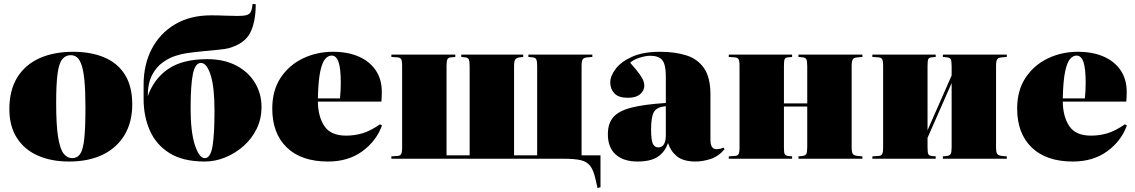

<svg xmlns="http://www.w3.org/2000/svg" viewBox="-20 -797 5700 964"><path d="M327 14Q237 14 169.5 -16Q102 -46 64.5 -105Q27 -164 27 -249Q27 -344 66.5 -408Q106 -472 178 -504.5Q250 -537 347 -537Q436 -537 503 -509Q570 -481 607 -422.5Q644 -364 644 -273Q644 -184 605.5 -119.5Q567 -55 496 -20.5Q425 14 327 14ZM342 -3Q368 -3 382.5 -24Q397 -45 403 -100Q409 -155 409 -256Q409 -340 404 -392Q399 -444 389 -472Q379 -500 365.5 -510Q352 -520 335 -520Q309 -520 292.5 -499.5Q276 -479 269 -427Q262 -375 262 -280Q262 -167 272 -107Q282 -47 300 -25Q318 -3 342 -3Z M1008 14Q899 14 831.5 -28Q764 -70 732.5 -141.5Q701 -213 701 -300V-371Q701 -473 742 -551.5Q783 -630 859 -675Q935 -720 1040 -720Q1075 -720 1108 -718.5Q1141 -717 1172 -717Q1203 -717 1217 -721Q1231 -725 1237 -734Q1242 -742 1244.5 -753Q1247 -764 1248 -777L1264 -776Q1264 -688 1236.5 -633Q1209 -578 1128 -555Q1114 -551 1079.5 -547.5Q1045 -544 1001.5 -540Q958 -536 917 -530Q895 -527 862.5 -517Q830 -507 797.5 -484Q765 -461 743.5 -420Q722 -379 722 -314Q753 -402 825 -451Q897 -500 1021 -500Q1105 -500 1166 -468Q1227 -436 1260 -381.5Q1293 -327 1293 -260Q1293 -200 1268.5 -150Q1244 -100 1202.5 -63.5Q1161 -27 1110.5 -6.5Q1060 14 1008 14ZM1008 -3Q1037 -3 1047 -63Q1057 -123 1057 -241Q1057 -360 1037.5 -420.5Q1018 -481 989 -481Q960 -481 948.5 -425.5Q937 -370 937 -253Q937 -135 958.5 -69Q980 -3 1008 -3Z M1627 14Q1493 14 1420 -56.5Q1347 -127 1347 -252Q1347 -343 1389 -406.5Q1431 -470 1500.5 -503.5Q1570 -537 1652 -537Q1726 -537 1781 -513Q1836 -489 1866.5 -444Q1897 -399 1897 -336Q1897 -326 1896.5 -314Q1896 -302 1895 -287H1576Q1577 -211 1609 -163.5Q1641 -116 1718 -116Q1759 -116 1799 -127.5Q1839 -139 1888 -173L1898 -167Q1869 -88 1798.5 -37Q1728 14 1627 14ZM1576 -303H1687Q1689 -324 1690 -343Q1691 -362 1691 -381Q1691 -452 1680 -485Q1669 -518 1645 -518Q1628 -518 1613 -501.5Q1598 -485 1588 -438.5Q1578 -392 1576 -303Z M2980 147 2971 107Q2961 60 2944.5 37.5Q2928 15 2897 7.5Q2866 0 2810 0H1945V-12L1976 -14Q1989 -15 1994 -23Q1999 -31 1999 -57V-466Q1999 -492 1994 -500Q1989 -508 1976 -509L1945 -511V-523H2266V-511L2244 -509Q2231 -508 2226.5 -499.5Q2222 -491 2222 -465V-17H2338V-465Q2338 -490 2333.5 -499Q2329 -508 2315 -509L2296 -511V-523H2607V-511L2590 -509Q2575 -508 2568 -499.5Q2561 -491 2561 -465V-17H2677V-465Q2677 -490 2672.5 -499Q2668 -508 2654 -509L2633 -511V-523H2954V-511L2930 -509Q2912 -508 2906 -499.5Q2900 -491 2900 -465V-17H2995V143Z M3181 14Q3111 14 3071.5 -21Q3032 -56 3032 -123Q3032 -178 3060 -209.5Q3088 -241 3151.5 -257Q3215 -273 3323 -280V-416Q3323 -472 3305.5 -494.5Q3288 -517 3244 -517Q3222 -517 3190.5 -507Q3159 -497 3144 -482Q3177 -445 3192 -423.5Q3207 -402 3211 -389.5Q3215 -377 3215 -367Q3215 -342 3194 -324Q3173 -306 3133 -306Q3086 -306 3065 -328Q3044 -350 3044 -383Q3044 -415 3071 -451Q3098 -487 3153.5 -512Q3209 -537 3294 -537Q3369 -537 3426 -519Q3483 -501 3515 -454.5Q3547 -408 3547 -322V-95Q3547 -48 3577 -48Q3596 -48 3613 -56L3618 -48Q3587 -11 3547 1.5Q3507 14 3473 14Q3411 14 3379 -12Q3347 -38 3334 -79Q3318 -33 3282 -9.5Q3246 14 3181 14ZM3285 -57Q3305 -57 3314 -73.5Q3323 -90 3323 -118V-264Q3279 -260 3264 -236Q3249 -212 3249 -147Q3249 -95 3257.5 -76Q3266 -57 3285 -57Z M3639 0V-12L3670 -14Q3683 -15 3688 -23Q3693 -31 3693 -57V-466Q3693 -492 3688 -500Q3683 -508 3670 -509L3639 -511V-523H3957V-511L3936 -509Q3923 -508 3919.5 -499.5Q3916 -491 3916 -465V-278H4033V-465Q4033 -490 4028.5 -499Q4024 -508 4010 -509L3989 -511V-523H4310V-511L4286 -509Q4268 -508 4262 -499.5Q4256 -491 4256 -465V-58Q4256 -32 4262 -24Q4268 -16 4286 -14L4310 -12V0H3989V-12L4010 -14Q4024 -16 4028.5 -24.5Q4033 -33 4033 -58V-262H3916V-58Q3916 -32 3919.5 -24Q3923 -16 3936 -14L3957 -12V0Z M4360 0V-12L4391 -14Q4404 -15 4409 -23Q4414 -31 4414 -57V-466Q4414 -492 4409 -500Q4404 -508 4391 -509L4360 -511V-523H4678V-511L4657 -509Q4644 -508 4640.5 -499.5Q4637 -491 4637 -465V-143L4758 -418V-465Q4758 -490 4753.5 -499Q4749 -508 4735 -509L4714 -511V-523H5035V-511L5011 -509Q4993 -508 4987 -499.5Q4981 -491 4981 -465V-58Q4981 -32 4987 -24Q4993 -16 5011 -14L5035 -12V0H4714V-12L4735 -14Q4749 -16 4753.5 -24.5Q4758 -33 4758 -58V-380L4637 -105V-58Q4637 -32 4640.5 -24Q4644 -16 4657 -14L4678 -12V0Z M5367 14Q5233 14 5160 -56.5Q5087 -127 5087 -252Q5087 -343 5129 -406.5Q5171 -470 5240.5 -503.5Q5310 -537 5392 -537Q5466 -537 5521 -513Q5576 -489 5606.5 -444Q5637 -399 5637 -336Q5637 -326 5636.5 -314Q5636 -302 5635 -287H5316Q5317 -211 5349 -163.5Q5381 -116 5458 -116Q5499 -116 5539 -127.5Q5579 -139 5628 -173L5638 -167Q5609 -88 5538.5 -37Q5468 14 5367 14ZM5316 -303H5427Q5429 -324 5430 -343Q5431 -362 5431 -381Q5431 -452 5420 -485Q5409 -518 5385 -518Q5368 -518 5353 -501.5Q5338 -485 5328 -438.5Q5318 -392 5316 -303Z"/></svg>

Font: Display Black
Style: Regular
Weight: 900
Designer: Latin by Veronika Burian and Jose Scaglione. Greek by Irene Vlachou. Cyrillic by Vera Evstafieva.
Foundry: TypeTogether
Version: Version 3.002